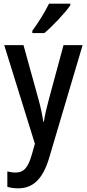

<svg xmlns="http://www.w3.org/2000/svg" viewBox="-20 -786 472 1046"><path d="M363 -757V-766H247C225 -721 191 -666 156 -618V-606H222C266 -643 336 -717 363 -757ZM3 -540 170 -3 154 54C134 125 111 154 65 154C49 154 33 151 20 148V232C38 237 57 240 79 240C160 240 213 189 247 77L430 -540H326L246 -244C234 -199 224 -158 219 -123H216C210 -163 201 -204 190 -244L108 -540Z"/></svg>

Font: Noto Sans Gurmukhi UI Condensed Medium
Style: Regular
Weight: 500
Width: 3
Designer: Jelle Bosma - Monotype Design Team
Foundry: Monotype Imaging Inc.
Version: Version 2.004